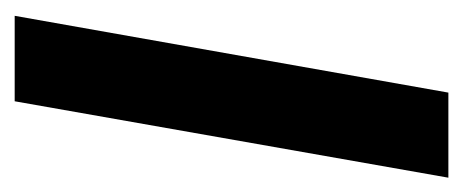

<svg xmlns="http://www.w3.org/2000/svg" viewBox="-238 -416 616 255"><g transform="rotate(-90 69.5 -288.0)"><path d="M-38.5 0 63 -576H176.5L74.5 0Z"/></g></svg>

Font: Anybody UltraCondensed SemiBold
Style: Italic
Weight: 600
Width: 1
Italic angle: -10°
Designer: Tyler Finck
Foundry: Etcetera Type Company
Version: Version 1.010; ttfautohint (v1.8.3) -l 8 -r 50 -G 200 -x 14 